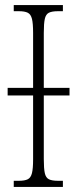

<svg xmlns="http://www.w3.org/2000/svg" viewBox="-20 -734 302 754"><path d="M34 0V-24H54Q77 -24 89 -30Q101 -36 105.5 -54Q110 -72 110 -108V-359H10V-389H110V-605Q110 -642 105.5 -660Q101 -678 89 -684Q77 -690 54 -690H34V-714H227V-690H208Q184 -690 172 -684Q160 -678 156 -660Q152 -642 152 -605V-389H253V-359H152V-109Q152 -72 156 -54Q160 -36 172 -30Q184 -24 208 -24H227V0Z"/></svg>

Font: Noto Serif ExtraCondensed ExtraLight
Style: Regular
Weight: 200
Width: 2
Designer: Monotype Design Team
Foundry: Monotype Imaging Inc.
Version: Version 2.015